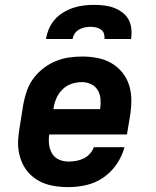

<svg xmlns="http://www.w3.org/2000/svg" viewBox="-20 -760 640 788"><path d="M261 8Q237 8 213 5Q189 2 167 -5.5Q145 -13 126 -26Q107 -39 93 -56Q79 -73 70 -94Q61 -115 57 -138.5Q53 -162 54.5 -186Q56 -210 60 -234L76 -334Q81 -361 90.5 -388Q100 -415 117.5 -438.5Q135 -462 158.5 -480Q182 -498 208.5 -509Q235 -520 263 -524Q291 -528 318 -528Q349 -528 380 -522Q411 -516 437 -501Q463 -486 482 -462.5Q501 -439 510 -410Q519 -381 519 -349.5Q519 -318 514 -286L501 -208H182Q179 -187 181.5 -166.5Q184 -146 194 -129.5Q204 -113 222 -105Q240 -97 261 -97Q276 -97 291.5 -99.5Q307 -102 322 -109Q337 -116 348.5 -128.5Q360 -141 365 -156H491Q481 -119 459 -86.5Q437 -54 404.5 -31.5Q372 -9 334.5 -0.5Q297 8 261 8ZM391 -312Q394 -333 392.5 -353Q391 -373 381.5 -389.5Q372 -406 354 -414.5Q336 -423 316 -423Q295 -423 274 -416Q253 -409 237 -393.5Q221 -378 212 -358Q203 -338 200 -317L199 -312ZM169 -600Q172 -621 181 -642Q190 -663 205 -680Q220 -697 240 -709Q260 -721 281 -728Q302 -735 323.5 -737.5Q345 -740 366 -740Q387 -740 408 -737.5Q429 -735 447.5 -728Q466 -721 482 -709Q498 -697 507.5 -680Q517 -663 519 -642Q521 -621 518 -600H409Q410 -611 406.5 -622Q403 -633 394 -639Q385 -645 374 -647.5Q363 -650 351 -650Q339 -650 327.5 -647.5Q316 -645 305 -639Q294 -633 287 -622.5Q280 -612 278 -600Z"/></svg>

Font: Iosevka Etoile XBdObl
Style: Regular
Weight: 800
Italic angle: -9°
Designer: Belleve Invis
Foundry: Belleve Invis
Version: Version 15.5.2; ttfautohint (v1.8.4)